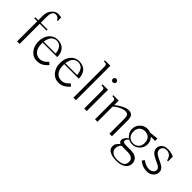

<svg xmlns="http://www.w3.org/2000/svg" viewBox="75 -1588 2693 2693"><g transform="rotate(45 1422.0 -241.5)"><path d="M97.7 0V-399.4H37.1V-419.9H97.7V-508.8Q97.7 -583 140.1 -632.8Q182.6 -682.6 236.3 -682.6Q254.9 -682.6 270 -680.4Q285.2 -678.2 291 -675.8L296.9 -673.8L298.8 -605.5H284.2Q273.9 -629.9 255.6 -641.1Q237.3 -652.3 216.8 -652.3Q147.5 -652.3 147.5 -536.1V-419.9H283.2V-399.4H147.5V0Z M483.9 -420.9Q512.7 -420.9 536.6 -414.6Q560.5 -408.2 577.1 -398.4Q593.8 -388.7 606.7 -374.5Q619.6 -360.4 627.2 -346.4Q634.8 -332.5 640.1 -316.4Q645.5 -300.3 647.5 -288.6Q649.4 -276.9 650.4 -264.6Q651.4 -252.4 651.1 -248.5Q650.9 -244.6 650.9 -242.2H362.8Q362.3 -231.9 362.3 -222.2Q362.3 -143.1 394.5 -98.6Q430.7 -48.8 498.5 -48.8Q518.1 -48.8 537.8 -56.2Q557.6 -63.5 570.8 -72.5Q584 -81.5 596.2 -93.3Q608.4 -105 612.1 -109.6Q615.7 -114.3 617.7 -117.2L651.9 -86.9L645.5 -78.1Q639.2 -68.8 625.2 -56.2Q611.3 -43.5 593 -30.8Q574.7 -18.1 546.9 -9Q519 0 488.8 0Q409.2 0 359.1 -60.5Q309.1 -121.1 309.1 -210.9Q309.1 -303.7 358.4 -362.3Q407.7 -420.9 483.9 -420.9ZM364.7 -261.7H599.1Q599.1 -270.5 597.4 -283.7Q595.7 -296.9 588.6 -318.6Q581.5 -340.3 570.1 -357.9Q558.6 -375.5 536.1 -388.4Q513.7 -401.4 483.9 -401.4Q454.6 -401.4 431.9 -388.2Q409.2 -375 397.2 -357.7Q385.3 -340.3 377.4 -318.4Q369.6 -296.4 367.4 -283.7Q365.2 -271 364.7 -261.7Z M911.6 -420.9Q940.4 -420.9 964.4 -414.6Q988.3 -408.2 1004.9 -398.4Q1021.5 -388.7 1034.4 -374.5Q1047.4 -360.4 1054.9 -346.4Q1062.5 -332.5 1067.9 -316.4Q1073.2 -300.3 1075.2 -288.6Q1077.1 -276.9 1078.1 -264.6Q1079.1 -252.4 1078.9 -248.5Q1078.6 -244.6 1078.6 -242.2H790.5Q790 -231.9 790 -222.2Q790 -143.1 822.3 -98.6Q858.4 -48.8 926.3 -48.8Q945.8 -48.8 965.6 -56.2Q985.4 -63.5 998.5 -72.5Q1011.7 -81.5 1023.9 -93.3Q1036.1 -105 1039.8 -109.6Q1043.5 -114.3 1045.4 -117.2L1079.6 -86.9L1073.2 -78.1Q1066.9 -68.8 1053 -56.2Q1039.1 -43.5 1020.8 -30.8Q1002.4 -18.1 974.6 -9Q946.8 0 916.5 0Q836.9 0 786.9 -60.5Q736.8 -121.1 736.8 -210.9Q736.8 -303.7 786.1 -362.3Q835.4 -420.9 911.6 -420.9ZM792.5 -261.7H1026.9Q1026.9 -270.5 1025.1 -283.7Q1023.4 -296.9 1016.4 -318.6Q1009.3 -340.3 997.8 -357.9Q986.3 -375.5 963.9 -388.4Q941.4 -401.4 911.6 -401.4Q882.3 -401.4 859.6 -388.2Q836.9 -375 825 -357.7Q813 -340.3 805.2 -318.4Q797.4 -296.4 795.2 -283.7Q793 -271 792.5 -261.7Z M1214.4 0V-616.2Q1214.4 -629.4 1213.4 -635.7Q1212.4 -642.1 1207.3 -649.9Q1202.1 -657.7 1189.9 -660.9Q1177.7 -664.1 1156.7 -664.1V-683.6H1264.2V0Z M1429.2 0V-353.5Q1429.2 -366.7 1428.2 -373Q1427.2 -379.4 1422.1 -387.2Q1417 -395 1404.8 -398.2Q1392.6 -401.4 1371.6 -401.4V-421.9H1479V0ZM1427.7 -553.2Q1417.5 -563.5 1417.5 -578.1Q1417.5 -592.8 1427.7 -603.5Q1438 -614.3 1452.6 -614.3Q1467.3 -614.3 1478 -603.5Q1488.8 -592.8 1488.8 -578.1Q1488.8 -563.5 1478 -553.2Q1467.3 -543 1452.6 -543Q1438 -543 1427.7 -553.2Z M1585.4 -420.9H1691.9V-332Q1742.7 -374 1795.9 -399.9Q1849.1 -425.8 1885.3 -425.8Q1937 -425.8 1958 -399.2Q1979 -372.6 1979 -308.6V0H1929.2V-295.9Q1929.2 -343.3 1916 -363Q1902.8 -382.8 1862.8 -382.8Q1824.7 -382.8 1774.2 -358.2Q1723.6 -333.5 1691.9 -302.7V0H1643.1V-354.5Q1643.1 -367.7 1642.1 -374Q1641.1 -380.4 1636 -388.2Q1630.9 -396 1618.7 -399.2Q1606.4 -402.3 1585.4 -402.3Z M2105 -273.4Q2105 -336.9 2150.4 -382.3Q2195.8 -427.7 2259.3 -427.7Q2291 -427.7 2321.3 -414.6L2452.6 -428.7V-381.8H2369.1Q2413.6 -336.4 2413.6 -273.4Q2413.6 -210 2368.2 -164.6Q2322.8 -119.1 2259.3 -119.1Q2220.7 -119.1 2186 -137.7Q2148.9 -112.8 2148.9 -84Q2148.9 -62 2165.8 -55.4Q2182.6 -48.8 2228 -48.8H2305.2Q2326.2 -48.8 2345.2 -45.9Q2364.3 -43 2384.3 -34.7Q2404.3 -26.4 2418.9 -13.2Q2433.6 0 2443.1 22Q2452.6 43.9 2452.6 72.3Q2452.6 126.5 2404.3 163.8Q2356 201.2 2264.2 201.2Q2227.5 201.2 2196.8 195.8Q2166 190.4 2139.4 178.2Q2112.8 166 2097.7 144Q2082.5 122.1 2082.5 91.8Q2082.5 35.2 2142.6 -7.3Q2106.9 -19.5 2106.9 -59.6Q2106.9 -77.6 2119.9 -97.9Q2132.8 -118.2 2145 -129.2Q2157.2 -140.1 2168.5 -148.4Q2139.2 -169.9 2122.1 -202.9Q2105 -235.8 2105 -273.4ZM2145 -259.8Q2145 -228.5 2155 -204.3Q2165 -180.2 2181.9 -166.3Q2198.7 -152.3 2218.3 -145.5Q2237.8 -138.7 2259.3 -138.7Q2304.2 -138.7 2337.9 -169.2Q2371.6 -199.7 2371.6 -259.8Q2371.6 -292 2361.1 -316.4Q2350.6 -340.8 2333.3 -353.8Q2315.9 -366.7 2297.1 -372.8Q2278.3 -378.9 2258.3 -378.9Q2238.3 -378.9 2219.5 -372.8Q2200.7 -366.7 2183.3 -353.8Q2166 -340.8 2155.5 -316.4Q2145 -292 2145 -259.8ZM2224.1 0Q2186 0 2170.4 -2Q2131.3 29.8 2131.3 85Q2131.3 119.6 2151.6 142.3Q2171.9 165 2200 173.3Q2228 181.6 2263.2 181.6Q2403.8 181.6 2403.8 85Q2403.8 43 2374 21.5Q2344.2 0 2286.6 0Z M2516.1 -56.6 2544.4 -90.8Q2546.4 -88.9 2550 -85.4Q2553.7 -82 2566.4 -73.5Q2579.1 -64.9 2592.8 -58.3Q2606.4 -51.8 2627.7 -46.4Q2648.9 -41 2670.4 -41Q2712.9 -41 2736.1 -62.3Q2759.3 -83.5 2759.3 -111.3Q2759.3 -128.4 2747.1 -143.1Q2734.9 -157.7 2715.1 -168.5Q2695.3 -179.2 2671.6 -189.7Q2647.9 -200.2 2624.3 -212.4Q2600.6 -224.6 2580.8 -239.3Q2561 -253.9 2548.8 -275.4Q2536.6 -296.9 2536.6 -323.2Q2536.6 -367.2 2570.3 -397.9Q2604 -428.7 2664.6 -428.7Q2696.3 -428.7 2726.3 -421.9Q2756.3 -415 2770.5 -408.2L2784.7 -401.4V-307.6H2765.1Q2764.6 -311.5 2763.4 -318.1Q2762.2 -324.7 2755.1 -341.8Q2748 -358.9 2737.5 -371.8Q2727.1 -384.8 2706.3 -395.5Q2685.5 -406.2 2658.7 -406.2Q2624.5 -406.2 2602.5 -387Q2580.6 -367.7 2580.6 -334Q2580.6 -312.5 2593 -294.9Q2605.5 -277.3 2625.2 -265.4Q2645 -253.4 2669.2 -242.2Q2693.4 -231 2717.5 -219.2Q2741.7 -207.5 2761.5 -194.1Q2781.2 -180.7 2793.7 -160.4Q2806.2 -140.1 2806.2 -115.2Q2806.2 -62 2766.6 -29.1Q2727.1 3.9 2670.4 3.9Q2641.6 3.9 2615 -2.4Q2588.4 -8.8 2571 -17.6Q2553.7 -26.4 2540.8 -35.2Q2527.8 -43.9 2522 -50.3Z"/></g></svg>

Font: Buda Light
Style: Regular
Weight: 300
Version: Version 1.003